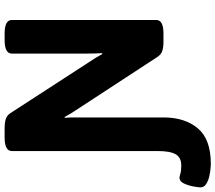

<svg xmlns="http://www.w3.org/2000/svg" viewBox="-164 -670 954 851"><g transform="rotate(-90 313.5 -245.0)"><path d="M12 212Q11 212 -5 211Q-21 210 -41.5 205.5Q-62 201 -77 191.5Q-92 182 -92 166Q-92 157 -88 135Q-84 113 -75 93.5Q-66 74 -51 73Q-43 73 -31 77Q-19 81 5 81Q40 81 54.5 56.5Q69 32 69 -23V-670Q69 -702 129 -702H172Q194 -702 210.5 -697Q227 -692 238 -675L463 -328Q483 -299 499 -269L503 -270Q502 -287 501.5 -301.5Q501 -316 501 -338V-670Q501 -702 561 -702H590Q650 -702 650 -670V-30Q650 2 590 2H552Q530 2 513.5 -3Q497 -8 486 -25L256 -377Q236 -406 220 -436L216 -435Q218 -418 218 -403.5Q218 -389 218 -367V2Q218 97 169.5 154.5Q121 212 12 212Z"/></g></svg>

Font: Asap
Style: Bold
Weight: 700
Designer: Pablo Cosgaya
Foundry: Omnibus-Type
Version: Version 3.001; ttfautohint (v1.8.3)